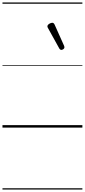

<svg xmlns="http://www.w3.org/2000/svg" viewBox="-20 -1030 685 1550"><path d="M475 -627Q471 -627 467 -629.5Q463 -632 459 -638L366 -806Q364 -810 363 -813.5Q362 -817 363 -820Q364 -827 371 -833Q378 -839 386.5 -842.5Q395 -846 403 -846Q414 -846 421 -831L498 -659Q499 -655 499.5 -652Q500 -649 500 -646Q499 -638 490.5 -632.5Q482 -627 475 -627ZM0 490H645V500H0ZM0 -20H645V0H0ZM0 -505H645V-500H0ZM0 -1010H645V-1000H0Z"/></svg>

Font: Playwrite AU NSW Guides
Style: Regular
Weight: 400
Designer: Veronika Burian, José Scaglione
Foundry: TypeTogether
Version: Version 1.003